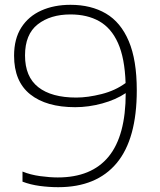

<svg xmlns="http://www.w3.org/2000/svg" viewBox="-20 -769 664 798"><path d="M273 -749Q358.5 -749 420.2 -712.8Q482 -676.5 515.2 -598Q548.5 -519.5 548.5 -393.5Q548.5 -191.5 465 -91.2Q381.5 9 222 9Q184 9 145 3.8Q106 -1.5 73.5 -14V-56Q106.5 -42.5 146.8 -37Q187 -31.5 220 -31.5Q360.5 -31.5 431.5 -118.2Q502.5 -205 502.5 -382Q461.5 -354.5 404.8 -339Q348 -323.5 292.5 -323.5Q172.5 -323.5 105.5 -377Q38.5 -430.5 38.5 -537.5Q38.5 -607.5 68.5 -654.5Q98.5 -701.5 151.5 -725.2Q204.5 -749 273 -749ZM297 -363.5Q344.5 -363.5 402 -378Q459.5 -392.5 502 -424Q498.5 -527.5 470.5 -590Q442.5 -652.5 392.5 -680.8Q342.5 -709 273 -709Q189.5 -709 136.8 -667.8Q84 -626.5 84 -538.5Q84 -450 139 -406.8Q194 -363.5 297 -363.5Z"/></svg>

Font: Encode Sans Expanded ExtraLight
Style: Regular
Weight: 200
Width: 7
Designer: Multiple Designers
Foundry: Impallari Type
Version: Version 3.000; ttfautohint (v1.8.3) -l 8 -r 50 -G 200 -x 14 